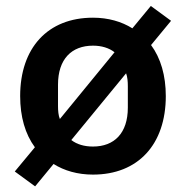

<svg xmlns="http://www.w3.org/2000/svg" viewBox="-20 -589 640 661"><path d="M100.9 52.6 164.4 -24.5C201 -1.4 247.2 12.1 300.1 12.1C455.6 12.1 550.8 -92 550.8 -258.2C550.8 -328.8 533.4 -388.8 500 -433.9L568.9 -517.4L499.3 -568.5L435.7 -491.5C398.8 -514.6 352.6 -528.1 300.1 -528.1C144.2 -528.1 49.4 -424 49.4 -258.2C49.4 -187.1 66.8 -127.1 100.1 -82L30.9 1.4ZM179.7 -223.7V-297.6C179.7 -385.3 226.2 -431.8 300.1 -431.8C329.5 -431.8 355.5 -424 374.3 -409.1L186.1 -179.3C181.1 -191.4 179.7 -207.7 179.7 -223.7ZM225.5 -106.9 414.1 -336.6C418.7 -324.6 420.1 -308.2 420.1 -292.3V-218.4C420.1 -130.7 373.6 -84.5 300.1 -84.5C270.2 -84.5 244.7 -92 225.5 -106.9Z"/></svg>

Font: Margiela Mono SemiBold
Style: Regular
Weight: 600
Designer: Mike Abbink, Paul van der Laan, Pieter van Rosmalen
Foundry: Bold Monday
Version: Version 2.003 2021